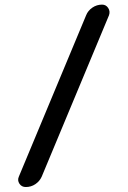

<svg xmlns="http://www.w3.org/2000/svg" viewBox="-20 -750 540 811"><path d="M88.9 40Q71.3 40 62 25.9Q52.7 11.7 59.6 -3.9L343.8 -685.5Q351.6 -705.1 370.1 -717.8Q388.7 -730.5 411.1 -730.5Q427.7 -730.5 437 -716.3Q446.3 -702.1 440.4 -685.5L156.2 -3.9Q147.5 15.6 129.4 27.8Q111.3 40 88.9 40Z"/></svg>

Font: Rounded Mgen+ 1mn medium
Style: Regular
Weight: 500
Designer: [Source Han Sans]
Ryoko NISHIZUKA  (kana & ideographs); Paul D. Hunt (Latin, Greek & Cyrillic); Wenlong ZHANG  (bopomofo
Version: Version 1.059.20150602